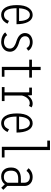

<svg xmlns="http://www.w3.org/2000/svg" viewBox="1150 -1990 851 3190"><g transform="rotate(90 1575.0 -394.5)"><path d="M372.5 -95Q367.5 -80.5 357 -64.5Q346.5 -48.5 329 -30.5Q311.5 -12.5 284 -0.8Q256.5 11 224.5 11Q151.5 11 107.8 -55.2Q64 -121.5 64 -251Q64 -379 110.8 -445.5Q157.5 -512 227 -512Q266 -512 296.2 -491.2Q326.5 -470.5 345 -433.5Q363.5 -396.5 372.8 -348.8Q382 -301 382 -244H116Q117.5 -35.5 224.5 -35.5Q248.5 -35.5 267.5 -44.2Q286.5 -53 298 -67.2Q309.5 -81.5 316 -93.8Q322.5 -106 326 -119ZM225.5 -466Q180 -466 151 -421Q122 -376 117 -286.5H328.5Q328.5 -320 323.2 -350Q318 -380 306.5 -407Q295 -434 274.2 -450Q253.5 -466 225.5 -466Z M676 11Q626 11 582 -8Q538 -27 518 -56.5L562.5 -88.5Q578 -63.5 608.8 -49.5Q639.5 -35.5 676.5 -35.5Q725.5 -35.5 756 -61.5Q786.5 -87.5 786.5 -136.5Q786.5 -156 776.8 -172.8Q767 -189.5 755.2 -199.5Q743.5 -209.5 724 -219.2Q704.5 -229 694.5 -232.5Q684.5 -236 668.5 -241Q655.5 -245.5 647 -248.5Q638.5 -251.5 622.5 -258.8Q606.5 -266 595.2 -273Q584 -280 570.5 -291.8Q557 -303.5 548.5 -316.2Q540 -329 534.2 -346.8Q528.5 -364.5 528.5 -384.5Q528.5 -417 542.2 -442.5Q556 -468 578.2 -482.5Q600.5 -497 626 -504.5Q651.5 -512 678.5 -512Q728 -512 768.5 -490Q809 -468 821.5 -437.5L778 -409Q753.5 -466 679.5 -466Q637.5 -466 609.5 -446.2Q581.5 -426.5 581.5 -384Q581.5 -365.5 589.5 -349.8Q597.5 -334 607.8 -324.2Q618 -314.5 634.2 -306Q650.5 -297.5 660.2 -294.2Q670 -291 684 -286.5Q697 -282.5 705.2 -280Q713.5 -277.5 731.2 -270Q749 -262.5 761.5 -255.2Q774 -248 789.8 -235.8Q805.5 -223.5 815.2 -210Q825 -196.5 832 -177.5Q839 -158.5 839 -137Q839 -67 790.8 -28Q742.5 11 676 11Z M1143.5 -43.5H1254.5V0H1090.5V-455H971V-500H1090.5V-645H1143.5V-500H1268.5V-455H1143.5Z M1567 -45H1659V0H1426.5V-45H1513.5V-455H1435V-500H1561L1565.5 -428.5Q1589 -467 1625 -489.5Q1661 -512 1702.5 -512Q1721.5 -512 1738.8 -506.2Q1756 -500.5 1763.5 -494.5L1738.5 -450Q1724.5 -464 1692.5 -464Q1648.5 -464 1614.5 -428Q1580.5 -392 1567 -335.5Z M2172.5 -95Q2167.5 -80.5 2157 -64.5Q2146.5 -48.5 2129 -30.5Q2111.5 -12.5 2084 -0.8Q2056.5 11 2024.5 11Q1951.5 11 1907.8 -55.2Q1864 -121.5 1864 -251Q1864 -379 1910.8 -445.5Q1957.5 -512 2027 -512Q2066 -512 2096.2 -491.2Q2126.5 -470.5 2145 -433.5Q2163.5 -396.5 2172.8 -348.8Q2182 -301 2182 -244H1916Q1917.5 -35.5 2024.5 -35.5Q2048.5 -35.5 2067.5 -44.2Q2086.5 -53 2098 -67.2Q2109.5 -81.5 2116 -93.8Q2122.5 -106 2126 -119ZM2025.5 -466Q1980 -466 1951 -421Q1922 -376 1917 -286.5H2128.5Q2128.5 -320 2123.2 -350Q2118 -380 2106.5 -407Q2095 -434 2074.2 -450Q2053.5 -466 2025.5 -466Z M2472.5 -45H2595.5V0H2418.5V-755H2315.5V-800H2472.5Z M3099 9.5 3040 -50Q2999.5 11 2911 11Q2845 11 2803.8 -31.2Q2762.5 -73.5 2762.5 -154Q2762.5 -234 2810.8 -275.2Q2859 -316.5 2946 -316.5H3016V-366.5Q3016 -417.5 2989 -441.5Q2962 -465.5 2918 -465.5Q2886.5 -465.5 2860 -448.8Q2833.5 -432 2819 -409.5L2775 -442Q2794.5 -471.5 2833.8 -491.8Q2873 -512 2923.5 -512Q2961.5 -512 2993.8 -497.8Q3026 -483.5 3047.5 -452.2Q3069 -421 3069 -377.5V-90L3133.5 -24.5ZM2922 -33.5Q2957 -33.5 2981.5 -51.2Q3006 -69 3016 -96V-272H2948Q2883 -272 2849 -244.2Q2815 -216.5 2815 -153Q2815 -33.5 2922 -33.5Z"/></g></svg>

Font: League Mono Condensed UltraLight
Style: Regular
Weight: 200
Width: 1
Designer: Tyler Finck
Foundry: The League of Moveable Type / Tyler Finck
Version: Version 2.210